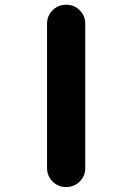

<svg xmlns="http://www.w3.org/2000/svg" viewBox="-20 -794 540 795"><path d="M174.8 -98.6V-695.3Q174.8 -728.5 197.8 -751.5Q220.7 -774.4 253.9 -774.4Q287.1 -774.4 310.1 -751.5Q333 -728.5 333 -695.3V-98.6Q333 -65.4 310.1 -42.5Q287.1 -19.5 253.9 -19.5Q220.7 -19.5 197.8 -42.5Q174.8 -65.4 174.8 -98.6Z"/></svg>

Font: Rounded-X Mgen+ 2m bold
Style: Bold
Weight: 700
Designer: [Source Han Sans]
Ryoko NISHIZUKA  (kana & ideographs); Paul D. Hunt (Latin, Greek & Cyrillic); Wenlong ZHANG  (bopomofo
Version: Version 1.059.20150602